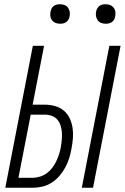

<svg xmlns="http://www.w3.org/2000/svg" viewBox="-20 -886 590 906"><path d="M366 0 496 -670H549L419 0ZM5 0 135 -670H188L134 -392H192Q217 -392 240 -385.5Q263 -379 281 -364Q299 -349 309 -327.5Q319 -306 322.5 -282Q326 -258 324 -233Q322 -208 317 -183Q313 -160 306 -138Q299 -116 287.5 -95Q276 -74 260 -55.5Q244 -37 223.5 -24Q203 -11 180 -5.5Q157 0 135 0ZM67 -47H135Q151 -47 168.5 -52.5Q186 -58 200.5 -68.5Q215 -79 226.5 -94Q238 -109 245.5 -125Q253 -141 258.5 -157.5Q264 -174 267 -191Q270 -209 271.5 -226.5Q273 -244 272 -260.5Q271 -277 266 -293Q261 -309 251 -321Q241 -333 225 -339Q209 -345 192 -345H125ZM479 -774Q467 -774 457 -778Q447 -782 441 -790.5Q435 -799 433 -810Q431 -821 434 -833Q435 -840 439.5 -847Q444 -854 450 -858.5Q456 -863 463.5 -864.5Q471 -866 479 -866Q490 -866 500 -862Q510 -858 516.5 -849.5Q523 -841 524.5 -830Q526 -819 523 -807Q522 -800 518 -793Q514 -786 507.5 -781.5Q501 -777 493.5 -775.5Q486 -774 479 -774ZM263 -774Q252 -774 242 -778Q232 -782 225.5 -790.5Q219 -799 217.5 -810Q216 -821 219 -833Q220 -840 224 -847Q228 -854 234.5 -858.5Q241 -863 248.5 -864.5Q256 -866 263 -866Q275 -866 285 -862Q295 -858 301 -849.5Q307 -841 309 -830Q311 -819 308 -807Q307 -800 302.5 -793Q298 -786 292 -781.5Q286 -777 278.5 -775.5Q271 -774 263 -774Z"/></svg>

Font: Lode Dark
Style: Italic
Weight: 400
Italic angle: -11°
Monospace: yes
Designer: Belleve Invis
Foundry: Belleve Invis
Version: Version 29.2.0; ttfautohint (v1.8.3)